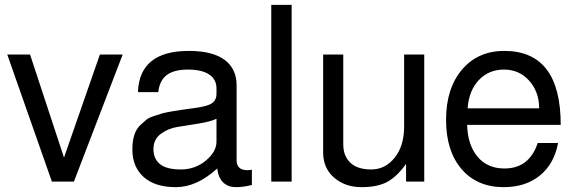

<svg xmlns="http://www.w3.org/2000/svg" viewBox="-20 -749 2363 792"><path d="M285 0H194L10 -524H104L244 -99L392 -524H486Z M873 -165V-259Q848 -247 797.5 -239Q747 -231 710 -225Q673 -219 643 -196.5Q613 -174 613 -134Q613 -94 640 -72Q667 -50 726 -50Q785 -50 829 -86.5Q873 -123 873 -165ZM549 -369Q555 -539 759 -539Q856 -539 906 -502.5Q956 -466 956 -396V-88Q956 -47 1001 -47Q1010 -47 1019 -49V14Q984 23 953 23Q922 23 901.5 4.5Q881 -14 876 -54Q792 23 705.5 23Q619 23 572.5 -19Q526 -61 526 -132Q526 -204 560 -234Q574 -247 583.5 -255Q593 -263 615.5 -270.5Q638 -278 650 -281.5Q662 -285 692 -290Q726 -296 780.5 -303Q835 -310 854 -323Q873 -336 873 -362V-384Q873 -422 842.5 -442Q812 -462 755 -462Q698 -462 668 -439.5Q638 -417 633 -369Z M1183 -729V0H1099V-729Z M1730 0H1655V-73Q1618 -21 1578 1Q1538 23 1471 23Q1404 23 1358.5 -16Q1313 -55 1313 -120V-524H1396V-153Q1396 -106 1425 -78Q1454 -50 1511.5 -50Q1569 -50 1608 -98.5Q1647 -147 1647 -227V-524H1730Z M1909 -302H2204Q2204 -370 2163 -416Q2122 -462 2059 -462Q1996 -462 1955 -418.5Q1914 -375 1909 -302ZM2293 -234H1907Q1909 -152 1949.5 -103Q1990 -54 2061 -54Q2163 -54 2198 -159H2282Q2266 -73 2207 -25Q2148 23 2058 23Q1948 23 1884 -51.5Q1820 -126 1820 -255Q1820 -384 1885.5 -461.5Q1951 -539 2060 -539Q2293 -539 2293 -234Z"/></svg>

Font: Autonym
Style: Regular
Weight: 500
Version: Version 1.0.20131126